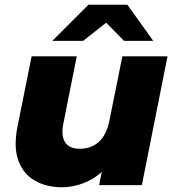

<svg xmlns="http://www.w3.org/2000/svg" viewBox="-20 -779 732 808"><path d="M240 9Q174 9 125.5 -19.5Q77 -48 57 -104Q37 -160 53 -243L113 -542H303L247 -261Q236 -209 253.5 -181Q271 -153 316 -153Q364 -153 396.5 -182.5Q429 -212 441 -274L495 -542H685L577 0H397L428 -153L452 -109Q413 -48 356.5 -19.5Q300 9 240 9ZM200 -607 352 -759H516L625 -607H502L379 -732H488L330 -607Z"/></svg>

Font: Montserrat Thin ExtraBold
Style: Italic
Weight: 800
Italic angle: -11.3°
Version: Version 9.000